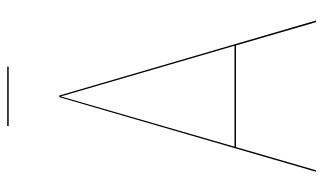

<svg xmlns="http://www.w3.org/2000/svg" viewBox="-194 -664 858 509"><g transform="rotate(-90 234.5 -409.0)"><path d="M313 -818.4V-814.5H155.3V-818.4ZM430.7 0 369.1 -211.9H99.6L38.1 0H34.2L231.9 -680.2H236.3L435.1 0ZM100.6 -215.8H368.2L233.9 -676.3Z"/></g></svg>

Font: Fira Sans Compressed Four
Style: Regular
Weight: 100
Width: 1
Designer: Carrois Corporate & Edenspiekermann AG
Foundry: Carrois Corporate GbR & Edenspiekermann AG
Version: Version 4.203;PS 004.203;hotconv 1.0.88;makeotf.lib2.5.64775